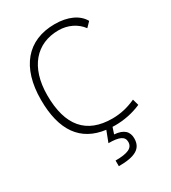

<svg xmlns="http://www.w3.org/2000/svg" viewBox="-223 -814 1031 1160"><g transform="rotate(-30 293.0 -234.0)"><path d="M360.4 9.8C423.3 9.8 484.4 -2.4 543 -27.8L530.8 -71.3C476.6 -46.4 423.3 -34.2 367.2 -34.2C187 -34.2 95.7 -140.1 95.7 -352.5C95.7 -548.3 195.8 -659.2 349.6 -659.2C414.1 -659.2 472.2 -631.3 507.8 -583L539.6 -615.7C508.8 -671.4 439 -703.1 348.6 -703.1C157.7 -703.1 48.8 -573.2 48.8 -347.7C48.8 -133.8 133.3 -15.6 300.3 5.9L271 82.5C347.2 82.5 378.9 98.1 378.9 135.3C378.9 177.2 342.3 194.8 255.9 194.8V234.4C371.6 234.4 420.9 204.6 420.9 135.3C420.9 87.9 393.1 58.6 327.1 53.7L341.8 9.3C347.7 9.8 354 9.8 360.4 9.8Z"/></g></svg>

Font: Cascadia Code PL ExtraLight
Style: Regular
Weight: 200
Monospace: yes
Designer: Aaron Bell
Foundry: Saja Typeworks
Version: Version 2404.023